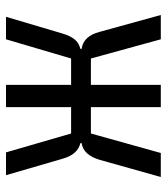

<svg xmlns="http://www.w3.org/2000/svg" viewBox="22 -578 556 640"><g transform="rotate(-90 300.0 -258.0)"><path d="M263 -233H175L110 0H30L87 -203Q103 -258 143 -264V-268Q105 -277 91 -327L36 -516H112L175 -299H263V-516H337V-299H425L489 -516H564L508 -327Q500 -301 488.5 -287Q477 -273 457 -268V-264Q500 -258 514 -203L570 0H489L425 -233H337V0H263Z"/></g></svg>

Font: Lilex Nerd Font
Style: Regular
Weight: 400
Designer: Mike Abbink, Paul van der Laan, Pieter van Rosmalen, Mikhael Khrustik
Foundry: Mikhael Khrustik
Version: Version 2.400; ttfautohint (v1.8.4.7-5d5b);Nerd Fonts 3.3.0